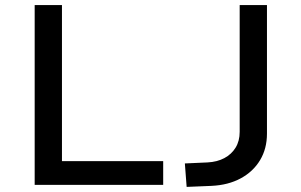

<svg xmlns="http://www.w3.org/2000/svg" viewBox="-20 -725 1182 753"><path d="M116 0V-705H223V-93H620V0ZM712 8 705 -84 794 -88Q832 -90 860 -105Q888 -120 904 -146Q920 -172 920 -208V-705H1027V-201Q1027 -142 1000 -97Q973 -52 924 -25.5Q875 1 809 4Z"/></svg>

Font: Nunito Sans 7pt SemiExpanded Medium
Style: Regular
Weight: 500
Width: 6
Designer: Vernon Adams
Foundry: Vernon Adams
Version: Version 3.101;gftools[0.9.27]